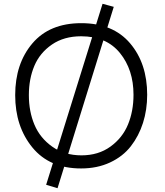

<svg xmlns="http://www.w3.org/2000/svg" viewBox="-20 -877 869 1011"><path d="M60 -376Q60 -542 150.5 -648.5Q241 -755 408 -755Q575 -755 665 -649Q755 -543 755 -378Q755 -299 733 -230Q711 -161 669 -107Q627 -53 559.5 -21.5Q492 10 407 10Q241 10 150.5 -100.5Q60 -211 60 -376ZM683 -378Q683 -510 611.5 -598Q540 -686 407 -686Q317 -686 253.5 -642.5Q190 -599 161 -530.5Q132 -462 132 -376Q132 -290 161.5 -220Q191 -150 255.5 -104.5Q320 -59 409 -59Q498 -59 561.5 -105Q625 -151 654 -221.5Q683 -292 683 -378ZM579 -841 283 114 223 96 520 -857Z"/></svg>

Font: Biancoenero Regular
Style: Regular
Weight: 400
Designer: Riccardo Lorusso, Umberto Mischi
Foundry: Biancoenero Edizioni
Version: Version 0.000